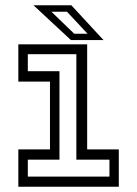

<svg xmlns="http://www.w3.org/2000/svg" viewBox="-20 -708 520 728"><path d="M49.5 0V-141.5H169.5V-398.5H49.5V-540H310.5V-141.5H430.5V0ZM85.5 -38.5H395V-102.5H269.5V-502.5H85.5V-438H205.5V-102.5H85.5ZM372.5 -556H249L107 -688H250.5ZM312 -580 234 -663.5H175L261.5 -580Z"/></svg>

Font: Tourney Condensed
Style: Regular
Weight: 400
Width: 3
Designer: Tyler Finck
Foundry: Etcetera Type Co
Version: Version 1.010; ttfautohint (v1.8.3)